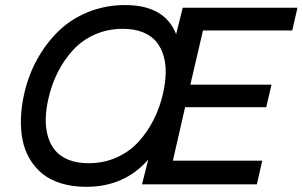

<svg xmlns="http://www.w3.org/2000/svg" viewBox="-20 -720 1182 750"><path d="M316.9 9.8Q262.7 9.8 219 -3.7Q175.3 -17.1 145.5 -41.5Q115.7 -65.9 95.9 -99.4Q76.2 -132.8 68.1 -173.6Q60.1 -214.4 61.8 -259.8Q63.5 -305.2 74.7 -354.5Q90.8 -425.3 124.3 -486.6Q157.7 -547.9 206.3 -596.2Q254.9 -644.5 322.8 -672.4Q390.6 -700.2 468.8 -700.2Q623.5 -700.2 668 -586.4L693.8 -689.9H1142.1L1121.6 -601.1H772.9L723.6 -389.2H1040.5L1020 -301.3H703.1L655.3 -92.3H1004.4L983.4 0H534.7L559.1 -96.7Q466.3 9.8 316.9 9.8ZM326.2 -82.5Q384.8 -82.5 434.6 -104.5Q484.4 -126.5 519.8 -164.8Q555.2 -203.1 579.6 -251Q604 -298.8 616.7 -354.5Q626 -396 627.2 -432.6Q628.4 -469.2 619.1 -501.5Q609.9 -533.7 590.6 -557.1Q571.3 -580.6 538.1 -594Q504.9 -607.4 459.5 -607.4Q400.9 -607.4 351.1 -585.4Q301.3 -563.5 266.1 -525.4Q231 -487.3 206.5 -439.5Q182.1 -391.6 169.4 -335.9Q159.7 -294.4 158.7 -257.8Q157.7 -221.2 166.7 -188.7Q175.8 -156.2 195.1 -132.8Q214.4 -109.4 247.6 -95.9Q280.8 -82.5 326.2 -82.5Z"/></svg>

Font: HK Grotesk Medium Italic
Style: Regular
Weight: 500
Italic angle: -13°
Designer: Alfredo Marco Pradil and Stefan Peev
Foundry: Hanken Design Co.
Version: Version 1.000;PS 001.000;hotconv 1.0.88;makeotf.lib2.5.64775